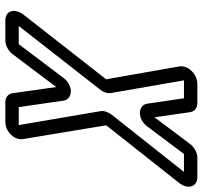

<svg xmlns="http://www.w3.org/2000/svg" viewBox="-40 -692 757 717"><g transform="rotate(90 338.5 -333.5)"><path d="M380 -25 356 -191C352 -226 300 -232 270 -191L145 -25H77L317 -332C325 -343 330 -357 327 -372L280 -642H347L367 -506C371 -471 423 -465 453 -506L555 -642H622L409 -373C399 -360 393 -344 395 -331L447 -25ZM362 25H436C471 25 506 -9 499 -43L448 -351C448 -351 449 -352 449 -353L664 -625C690 -660 675 -692 642 -692H569C549 -692 529 -680 517 -664L418 -532L399 -664C397 -680 385 -692 365 -692H292C261 -692 223 -661 228 -625L276 -352L275 -350L35 -43C9 -9 20 25 56 25H131C151 25 171 13 183 -3L305 -165L328 -3C330 15 344 25 362 25Z"/></g></svg>

Font: DIN Rundschrift
Style: BreitKontKu
Weight: 400
Width: 7
Version: Version 1.027